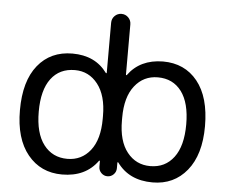

<svg xmlns="http://www.w3.org/2000/svg" viewBox="-52 -816 1030 865"><g transform="rotate(5 462.5 -383.0)"><path d="M44.9 -283.2Q44.9 -415 102.5 -486.3Q160.2 -557.6 258.8 -557.6Q362.3 -557.6 416 -483.4Q417 -482.4 418.5 -482.9Q419.9 -483.4 419.9 -484.4V-710.9Q419.9 -729.5 432.6 -742.2Q445.3 -754.9 463.4 -754.9Q481.4 -754.9 494.1 -742.2Q506.8 -729.5 506.8 -710.9V-484.4Q506.8 -482.4 508.3 -481.9Q509.8 -481.4 510.7 -482.4Q564.5 -556.6 668 -557.6Q766.6 -557.6 824.2 -486.3Q881.8 -415 881.8 -283.2Q881.8 -154.3 823.2 -82.5Q764.6 -10.7 668 -10.7Q561.5 -10.7 506.8 -86.9Q505.9 -87.9 504.4 -87.4Q502.9 -86.9 502.9 -85.9V-60.5Q502.9 -43.9 491.2 -32.2Q479.5 -20.5 463.4 -20.5Q447.3 -20.5 435.5 -32.2Q423.8 -43.9 423.8 -60.5V-85.9Q423.8 -86.9 422.4 -87.4Q420.9 -87.9 419.9 -86.9Q365.2 -10.7 258.8 -10.7Q162.1 -10.7 103.5 -82.5Q44.9 -154.3 44.9 -283.2ZM276.4 -83Q340.8 -83 380.4 -133.3Q419.9 -183.6 419.9 -276.4V-290Q419.9 -381.8 379.9 -433.1Q339.8 -484.4 276.4 -484.4Q207 -484.4 168.5 -433.1Q129.9 -381.8 129.9 -284.2Q129.9 -186.5 169.4 -134.8Q209 -83 276.4 -83ZM651.4 -484.4Q586.9 -484.4 546.9 -433.6Q506.8 -382.8 506.8 -290V-276.4Q506.8 -183.6 546.9 -133.3Q586.9 -83 651.4 -83Q718.8 -83 757.8 -134.8Q796.9 -186.5 796.9 -284.2Q796.9 -381.8 758.3 -433.1Q719.7 -484.4 651.4 -484.4Z"/></g></svg>

Font: Gen Jyuu Gothic Regular
Style: Regular
Weight: 400
Designer: [Source Han Sans]
Ryoko NISHIZUKA  (kana & ideographs); Paul D. Hunt (Latin, Greek & Cyrillic); Wenlong ZHANG  (bopomofo
Version: Version 1.002.20150607